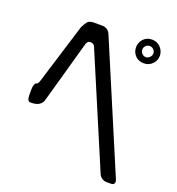

<svg xmlns="http://www.w3.org/2000/svg" viewBox="-153 -894 1034 1121"><g transform="rotate(20 364.0 -333.5)"><path d="M185 -696 69 -320Q62 -298 52 -298Q47 -298 42 -286Q37 -273 37 -254V-223Q37 -182 57 -182H63Q127 -182 137 -234L241 -605Q247 -633 267 -633Q289 -633 296 -614L586 70Q592 85 605.5 94Q619 103 635 103H660Q676 103 680 96.5Q684 90 684 84Q684 77 681 70L349 -714Q343 -729 329.5 -738Q316 -747 300 -747H240Q217 -745 207 -732.5Q197 -720 185 -696ZM551 -641Q572 -623 601 -623Q633 -623 654 -645Q675 -667 675 -696Q675 -725 654 -747.5Q633 -770 601 -770Q567 -770 547 -747.5Q527 -725 527 -696Q527 -664 551 -641ZM601 -661Q585 -661 575.5 -672Q566 -683 566 -696Q566 -709 575.5 -719.5Q585 -730 601 -730Q615 -730 625 -719.5Q635 -709 635 -696Q635 -683 624 -672Q613 -661 601 -661Z"/></g></svg>

Font: WDXL Lubrifont TC
Style: Regular
Weight: 400
Designer: [WDXL Lubrifont] Copyright 2020-2022 (c) NightFurySL2001, Skr-ZERO; [ZCOOL QingKe HuangYou] Copyright 2018-2022 (c) The 
Version: Version 2.001;hotconv 1.1.1;makeotfexe 2.6.0